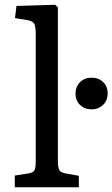

<svg xmlns="http://www.w3.org/2000/svg" viewBox="-20 -789 472 806"><path d="M42 -3V-52L99 -61Q119 -64 124.5 -74Q130 -84 130 -112V-646Q130 -681 122.5 -691.5Q115 -702 87 -706L43 -713L49 -764L212 -769L223 -758V-108Q223 -89 228 -77Q233 -65 255 -61L311 -51V-3ZM364 -330Q335 -330 316 -348.5Q297 -367 297 -396Q297 -425 316 -444Q335 -463 364 -463Q394 -463 413 -444.5Q432 -426 432 -397Q432 -368 413 -349Q394 -330 364 -330Z"/></svg>

Font: Text Regular
Style: Regular
Weight: 400
Designer: Latin by Veronika Burian and Jose Scaglione. Greek by Irene Vlachou. Cyrillic by Vera Evstafieva.
Foundry: TypeTogether
Version: Version 3.002